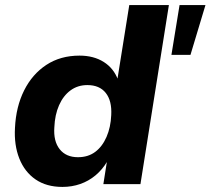

<svg xmlns="http://www.w3.org/2000/svg" viewBox="-20 -725 829 756"><path d="M226 11Q163 11 120 -18.5Q77 -48 56 -101Q35 -154 39 -222Q43 -305 75 -369Q107 -433 162.5 -469.5Q218 -506 293 -506Q349 -506 388.5 -481Q428 -456 445 -410L442 -411L489 -705H645L533 0H387L401 -89H402Q383 -57 356 -34.5Q329 -12 296 -0.5Q263 11 226 11ZM287 -106Q327 -106 355 -127Q383 -148 399.5 -186Q416 -224 418 -272Q421 -328 396.5 -359Q372 -390 324 -390Q286 -390 257.5 -369Q229 -348 212.5 -310.5Q196 -273 194 -224Q190 -169 215 -137.5Q240 -106 287 -106ZM655 -509 687 -705H789L730 -509Z"/></svg>

Font: Nunito Sans 10pt ExtraBold
Style: Italic
Weight: 800
Italic angle: -9°
Designer: Vernon Adams
Foundry: Vernon Adams
Version: Version 3.101;gftools[0.9.27]